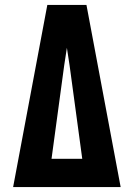

<svg xmlns="http://www.w3.org/2000/svg" viewBox="-20 -755 540 775"><path d="M33 0 171 -735H329L467 0ZM188 -114H312L261 -490Q258 -508 255.5 -526Q253 -544 250 -562Q247 -544 244.5 -526Q242 -508 239 -490Z"/></svg>

Font: Iosevka SS04 Heavy
Style: Regular
Weight: 900
Monospace: yes
Designer: Belleve Invis
Foundry: Belleve Invis
Version: Version 19.0.0; ttfautohint (v1.8.4)